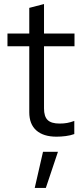

<svg xmlns="http://www.w3.org/2000/svg" viewBox="-20 -667 405 951"><path d="M260 10Q195 10 160 -21Q125 -52 125 -111V-438H17V-501H125V-628L198 -647V-501H349V-438H198V-130Q198 -90 216 -72.5Q234 -55 275 -55Q296 -55 312.5 -58Q329 -61 348 -68V-3Q329 4 305.5 7Q282 10 260 10ZM152 264 193 85H267L207 264Z"/></svg>

Font: Red Hat Display Variable
Style: Regular
Weight: 400
Designer: Pentagram, MCKL
Foundry: Pentagram, MCKL
Version: Version 1.021